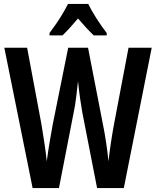

<svg xmlns="http://www.w3.org/2000/svg" viewBox="-20 -957 794 977"><path d="M752 -714 610 0H474L399 -384Q394 -412 388 -453Q382 -494 377 -544Q373 -509 368 -465.5Q363 -422 355 -385L280 0H146L2 -714H118L191 -324Q199 -277 206.5 -226Q214 -175 218 -136Q224 -183 232.5 -233.5Q241 -284 248 -322L327 -714H428L504 -323Q512 -284 519.5 -235Q527 -186 532 -136Q537 -182 544.5 -231.5Q552 -281 560 -324L634 -714ZM429 -937Q445 -904 470.5 -864Q496 -824 523 -789V-777H457Q439 -794 419 -815.5Q399 -837 377 -863Q355 -837 334.5 -814.5Q314 -792 298 -777H232V-789Q248 -810 266.5 -837Q285 -864 300.5 -890.5Q316 -917 326 -937Z"/></svg>

Font: Noto Sans Khmer UI ExtraCondensed SemiBold
Style: Regular
Weight: 600
Width: 2
Designer: Danh Hong and the Monotype Design Team
Foundry: Monotype Imaging Inc.
Version: Version 2.002; ttfautohint (v1.8.4.7-5d5b)